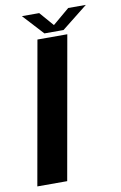

<svg xmlns="http://www.w3.org/2000/svg" viewBox="-89 -845 563 896"><g transform="rotate(-10 192.0 -397.5)"><path d="M13.5 0H155L274.5 -675H133ZM170 -697.5H260.5L383.5 -795H300L220.5 -728L162.5 -795H80.5Z"/></g></svg>

Font: Anybody Thin SemiBold
Style: Italic
Weight: 600
Italic angle: -10°
Version: Version 1.113;gftools[0.9.25]